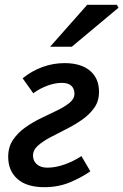

<svg xmlns="http://www.w3.org/2000/svg" viewBox="-20 -765 512 797"><path d="M164 12Q91 12 52.5 -22Q14 -56 14 -114Q14 -155 34 -184.5Q54 -214 85 -236Q116 -258 151.5 -275Q187 -292 218 -307Q249 -322 269 -338.5Q289 -355 289 -376Q289 -397 276 -409Q263 -421 237 -421Q208 -421 177 -409.5Q146 -398 118 -378L74 -440Q111 -470 155.5 -486.5Q200 -503 248 -503Q316 -503 353.5 -471.5Q391 -440 391 -384Q391 -345 371 -317Q351 -289 320 -267.5Q289 -246 254 -228.5Q219 -211 188 -194.5Q157 -178 137 -160Q117 -142 117 -119Q117 -97 133 -83Q149 -69 177 -69Q211 -69 248.5 -82.5Q286 -96 318 -117L355 -54Q318 -28 270 -8Q222 12 164 12ZM188 -571 342 -745H465L472 -733L278 -571Z"/></svg>

Font: Source Sans 3 SemiBold
Style: Italic
Weight: 600
Italic angle: -11°
Designer: Paul D. Hunt
Foundry: Adobe
Version: Version 3.046;hotconv 1.0.118;makeotfexe 2.5.65603